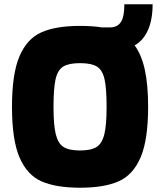

<svg xmlns="http://www.w3.org/2000/svg" viewBox="-20 -871 748 897"><path d="M609 -659Q641 -616 656.5 -545.5Q672 -475 672 -372Q672 -218 637 -136Q602 -54 534.5 -24Q467 6 354 6Q241 6 173.5 -24Q106 -54 71 -136Q36 -218 36 -372Q36 -526 71 -608Q106 -690 173.5 -720Q241 -750 354 -750Q413 -750 456 -743H494Q528 -743 544.5 -767.5Q561 -792 561 -851H693Q693 -780 671.5 -731Q650 -682 609 -659ZM478 -372Q478 -460 468 -502.5Q458 -545 432 -560.5Q406 -576 354 -576Q302 -576 276 -560.5Q250 -545 240 -502.5Q230 -460 230 -372Q230 -287 240.5 -244Q251 -201 276.5 -184.5Q302 -168 354 -168Q406 -168 431.5 -184.5Q457 -201 467.5 -244Q478 -287 478 -372Z"/></svg>

Font: Exo Black
Style: Regular
Weight: 900
Designer: Natanael Gama
Foundry: Natanael Gama
Version: Version 1.500; ttfautohint (v1.6)